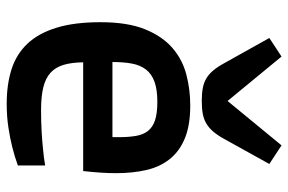

<svg xmlns="http://www.w3.org/2000/svg" viewBox="-163 -678 856 570"><g transform="rotate(90 265.0 -393.0)"><path d="M45.9 -263.2Q45.9 -343.8 66.9 -395.5Q87.9 -447.3 122.6 -477.1Q157.2 -506.8 201.7 -518.3Q246.1 -529.8 293 -529.8Q352.1 -529.8 390.9 -513.7Q429.7 -497.6 452.6 -468.5Q475.6 -439.5 484.9 -398.9Q494.1 -358.4 494.1 -309.6Q494.1 -286.6 492.4 -262.2Q490.7 -237.8 487.8 -211.9H165Q165.5 -177.2 172.6 -153.6Q179.7 -129.9 196 -115Q212.4 -100.1 239.5 -93.5Q266.6 -86.9 307.1 -86.9Q341.3 -86.9 371.1 -88.6Q400.9 -90.3 423.3 -92.8Q449.7 -95.2 471.2 -99.1V-18.1Q446.3 -8.8 417 -1.5Q392.1 4.9 358.9 10Q325.7 15.1 288.1 15.1Q230.5 15.1 185.5 0.7Q140.6 -13.7 109.6 -46.6Q78.6 -79.6 62.3 -132.8Q45.9 -186 45.9 -263.2ZM387.2 -298.8V-317.4Q387.2 -346.7 383.5 -368.4Q379.9 -390.1 368.7 -404.3Q357.4 -418.5 336.9 -425.3Q316.4 -432.1 282.2 -432.1Q245.6 -432.1 222.4 -423.6Q199.2 -415 186.3 -398.2Q173.3 -381.3 168.7 -356.4Q164.1 -331.5 164.1 -298.8ZM279.8 -564Q258.3 -564 242.2 -566.9Q226.1 -569.8 213.1 -577.4Q200.2 -585 189.5 -597.7Q178.7 -610.4 168 -629.9L92.8 -764.6L147.9 -800.8L279.8 -640.6L411.6 -800.8L466.8 -764.6L392.1 -629.9Q381.3 -610.4 370.4 -597.7Q359.4 -585 346.4 -577.4Q333.5 -569.8 317.4 -566.9Q301.3 -564 279.8 -564Z"/></g></svg>

Font: Doppio One
Style: Regular
Weight: 400
Designer: Szymon Celej
Foundry: Szymon Celej
Version: Version 1.002